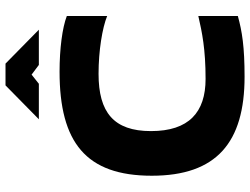

<svg xmlns="http://www.w3.org/2000/svg" viewBox="-128 -792 929 714"><g transform="rotate(-90 337.0 -435.5)"><path d="M634 -502V-652C590 -669 511 -679 427 -679C164 -679 40 -581 40 -336C40 -95 164 9 408 9C519 9 576 0 634 -16V-163C573 -149 511 -136 400 -136C276 -136 206 -198 206 -339C206 -478 276 -534 419 -534C505 -534 590 -520 634 -502ZM250 -756H382L416 -783L452 -756H583L457 -880H376Z"/></g></svg>

Font: LT Wave Alt Black
Style: Regular
Weight: 900
Designer: Daniel Lyons
Version: Version 2.5 (Glyphs App)